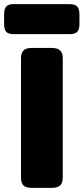

<svg xmlns="http://www.w3.org/2000/svg" viewBox="-47 -913 406 933"><path d="M-27 -796V-843Q-27 -869 -17 -881Q-7 -893 21 -893H290Q318 -893 328.5 -881Q339 -869 339 -843V-796Q339 -770 328.5 -758.5Q318 -747 290 -747H21Q-7 -747 -17 -758.5Q-27 -770 -27 -796ZM55 -50V-629Q55 -655 67 -667.5Q79 -680 108 -680H204Q233 -680 245.5 -667.5Q258 -655 258 -629V-50Q258 -24 245.5 -12Q233 0 204 0H108Q79 0 67 -12Q55 -24 55 -50Z"/></svg>

Font: Mitr SemiBold
Style: Regular
Weight: 600
Designer: Thanarat Vachiruckul
Foundry: Cadson Demak
Version: Version 1.002